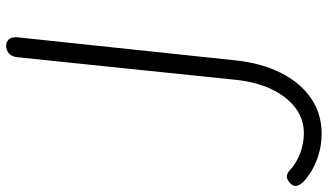

<svg xmlns="http://www.w3.org/2000/svg" viewBox="-526 -345 1044 611"><g transform="rotate(-90 -4.5 -39.0)"><path d="M-124 463Q-168.5 463 -209.8 446.8Q-251 430.5 -278.5 403.5Q-291.5 389 -290.2 378Q-289 367 -274 357Q-265.5 351.5 -257 352.8Q-248.5 354 -240.5 361.5Q-220 381.5 -188 394Q-156 406.5 -122.5 406.5Q-77 406.5 -41 379Q-5 351.5 18 302.5Q41 253.5 47.5 189.5L119.5 -506Q121.5 -524 132 -532.5Q142.5 -541 156.5 -541Q168 -541 176.5 -532Q185 -523 182.5 -502L109.5 187.5Q101 270.5 70 332.5Q39 394.5 -10.5 428.8Q-60 463 -124 463Z"/></g></svg>

Font: Edu SA Hand
Style: Regular
Weight: 400
Designer: Tina and Corey Anderson, Eben Sorkin, Mirko Velimirovic
Foundry: Google for Education
Version: Version 2.000